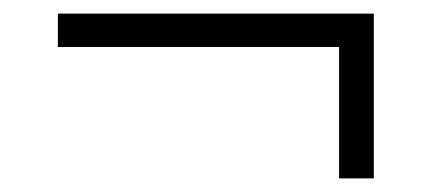

<svg xmlns="http://www.w3.org/2000/svg" viewBox="-20 -350 640 282"><path d="M478 -88V-281H65V-330H529V-88Z"/></svg>

Font: Plexus Sans Light
Style: Regular
Weight: 300
Version: Version 2.001;PS 002.001;hotconv 1.0.70;makeotf.lib2.5.58329